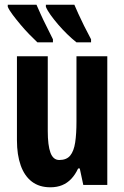

<svg xmlns="http://www.w3.org/2000/svg" viewBox="-20 -786 529 816"><path d="M436 -547V0H334L319 -70H312Q300 -44 283 -26Q266 -8 244 1Q222 10 194 10Q147 10 115.5 -14Q84 -38 68 -83Q52 -128 52 -190V-547H183V-229Q183 -168 194.5 -137Q206 -106 232 -106Q263 -106 278.5 -125Q294 -144 299.5 -180.5Q305 -217 305 -269V-547ZM296 -766Q302 -752 312.5 -728.5Q323 -705 337 -677Q351 -649 367 -619V-606H305Q286 -621 265.5 -641Q245 -661 227 -682Q209 -703 195 -722.5Q181 -742 175 -757V-766ZM135 -766Q143 -748 153 -725.5Q163 -703 176.5 -676.5Q190 -650 205 -619V-606H139Q124 -620 105 -639.5Q86 -659 67.5 -681Q49 -703 34 -723Q19 -743 13 -757V-766Z"/></svg>

Font: Noto Sans Display ExtraCondensed
Style: Bold
Weight: 700
Width: 2
Designer: Monotype Design Team
Foundry: Monotype Imaging Inc.
Version: Version 2.003